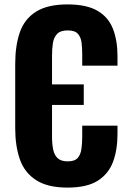

<svg xmlns="http://www.w3.org/2000/svg" viewBox="-20 -840 582 871"><path d="M286 11Q196 11 143.5 -23Q91 -57 70 -117.5Q49 -178 49 -258V-549Q49 -633 70 -693.5Q91 -754 143.5 -787Q196 -820 286 -820Q373 -820 422.5 -791Q472 -762 492.5 -709Q513 -656 513 -586V-542H353V-594Q353 -622 350 -646.5Q347 -671 333.5 -686.5Q320 -702 287 -702Q254 -702 239 -686Q224 -670 220 -644.5Q216 -619 216 -588V-457H360V-364H216V-220Q216 -186 221.5 -160.5Q227 -135 242.5 -121.5Q258 -108 287 -108Q319 -108 332.5 -123.5Q346 -139 349.5 -165Q353 -191 353 -220V-270H513V-232Q513 -161 493 -106.5Q473 -52 424 -20.5Q375 11 286 11Z"/></svg>

Font: Oswald SemiBold
Style: Regular
Weight: 600
Designer: Vernon Adams
Foundry: Vernon Adams
Version: Version 4.100; ttfautohint (v1.8.1.43-b0c9)